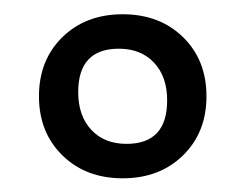

<svg xmlns="http://www.w3.org/2000/svg" viewBox="-20 -527 348 272"><path d="M153.8 -274.4Q101.6 -274.4 68.4 -306.9Q35.2 -339.4 35.2 -390.6Q35.2 -441.9 68.4 -474.4Q101.6 -506.8 153.8 -506.8Q206.1 -506.8 239.3 -474.4Q272.5 -441.9 272.5 -390.6Q272.5 -339.4 239.3 -306.9Q206.1 -274.4 153.8 -274.4ZM159.2 -323.2Q216.8 -323.2 216.8 -384.8Q216.8 -418.5 198.2 -438.2Q179.7 -458 148.4 -458Q90.8 -458 90.8 -396.5Q90.8 -362.8 109.4 -343Q127.9 -323.2 159.2 -323.2Z"/></svg>

Font: Markazi Text
Style: Regular
Weight: 400
Designer: Borna Izadpanah (Arabic designer), Fiona Ross (Arabic design director) and Florian Runge (Latin designer)
Foundry: Borna Izadpanah and Florian Runge
Version: Version 1.000